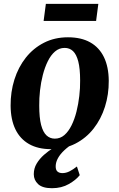

<svg xmlns="http://www.w3.org/2000/svg" viewBox="-20 -753 612 986"><path d="M329 -561.5Q397 -561.5 443.2 -535.5Q489.5 -509.5 513.8 -459.5Q538 -409.5 538.5 -338Q539 -268 519 -204.8Q499 -141.5 460.5 -92.5Q422 -43.5 366.8 -15.2Q311.5 13 242 13Q175.5 13 129.2 -13.2Q83 -39.5 59 -89.2Q35 -139 34.5 -210Q34 -281 54 -344.5Q74 -408 112.5 -456.8Q151 -505.5 205.8 -533.5Q260.5 -561.5 329 -561.5ZM312 -507Q284 -507 262.5 -488.5Q241 -470 225.5 -438.5Q210 -407 200 -368.2Q190 -329.5 185.5 -288.5Q181 -247.5 181.5 -210Q181.5 -148.5 191.2 -111.2Q201 -74 219 -57.5Q237 -41 261.5 -41Q289.5 -41 310.8 -59.5Q332 -78 347.5 -109.5Q363 -141 372.8 -180Q382.5 -219 387.2 -260Q392 -301 391.5 -339Q391.5 -400.5 382 -437.2Q372.5 -474 355 -490.5Q337.5 -507 312 -507ZM247 213.5Q198.5 213.5 176 192.8Q153.5 172 153.5 141.5Q153.5 112 168 87.5Q182.5 63 205.5 42.5Q228.5 22 256 5.5Q283.5 -11 309 -23.5L333.5 -34.5L363.5 -21.5Q332.5 -2 310.8 18.2Q289 38.5 277.8 59Q266.5 79.5 266 99.5Q265.5 119.5 275 127.8Q284.5 136 300.5 136Q319 136 337.2 126.8Q355.5 117.5 375 102L389.5 146.5Q371 170.5 333.8 192Q296.5 213.5 247 213.5ZM215.5 -733H485L473.5 -645.5H204Z"/></svg>

Font: Merriweather 36pt
Style: Bold Italic
Weight: 700
Italic angle: -7.8°
Version: Version 2.101